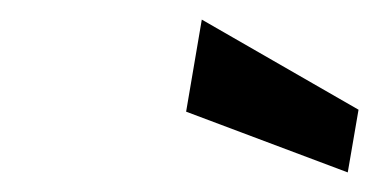

<svg xmlns="http://www.w3.org/2000/svg" viewBox="-20 -764 386 196"><path d="M335 -588 170 -650 186 -744 346 -652Z"/></svg>

Font: Cabin
Style: SemiBold Italic
Weight: 600
Designer: Pablo Impallari
Foundry: Pablo Impallari. www.impallari.com Igino Marini. www.ikern.com
Version: Version 1.005